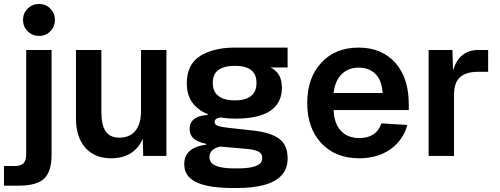

<svg xmlns="http://www.w3.org/2000/svg" viewBox="-23 -786 2520 968"><path d="M93 -686Q93 -719 116.5 -742.5Q140 -766 174 -766Q208 -766 231 -742.5Q254 -719 254 -686Q254 -652 231 -628.5Q208 -605 174 -605Q140 -605 116.5 -628.5Q93 -652 93 -686ZM-3 150V51H50Q80 51 94.5 38Q109 25 109 -8V-534H237V-4Q237 79 199.5 114.5Q162 150 73 150Z M536 12Q454 12 407 -41.5Q360 -95 360 -190V-534H488V-222Q488 -155 510 -123.5Q532 -92 579 -92Q631 -92 659.5 -126.5Q688 -161 688 -227V-534H816V0H699L697 -87Q654 12 536 12Z M1161 -280Q1198 -280 1222 -290Q1246 -300 1258 -319Q1270 -338 1270 -365V-371Q1270 -398 1258 -416.5Q1246 -435 1222.5 -444.5Q1199 -454 1162 -454H1161Q1122 -454 1097.5 -444Q1073 -434 1061.5 -415.5Q1050 -397 1050 -371V-365Q1050 -338 1062.5 -319Q1075 -300 1099.5 -290Q1124 -280 1161 -280ZM1340 -446Q1349 -442 1353 -439Q1375 -425 1386.5 -402Q1398 -379 1398 -346V-342Q1398 -267 1340 -227.5Q1282 -188 1165 -188Q1124 -188 1089 -194Q1076 -192 1069 -188Q1059 -182 1059 -171Q1059 -158 1074.5 -152Q1090 -146 1125 -142L1252 -128Q1342 -118 1384.5 -86.5Q1427 -55 1427 12V14Q1427 65 1396.5 98Q1366 131 1309 146.5Q1252 162 1170 162H1151Q1074 162 1019 150Q964 138 935 111.5Q906 85 906 42V40Q906 11 919.5 -9Q933 -29 958 -41Q983 -53 1016 -56V-61Q975 -69 954 -87Q933 -105 933 -135V-136Q933 -158 943 -172.5Q953 -187 973.5 -196Q994 -205 1024 -206V-211Q1000 -220 982 -234Q919 -279 919 -362V-369Q919 -424 944 -462.5Q969 -501 1022 -522Q1081 -546 1160 -546H1427V-446ZM1158 63H1174Q1216 63 1243.5 57.5Q1271 52 1285 41Q1299 30 1299 12V11Q1299 -11 1281.5 -21Q1264 -31 1225 -35L1087 -47Q1075 -44 1065 -40Q1050 -33 1041.5 -21.5Q1033 -10 1033 6V7Q1033 26 1047 38.5Q1061 51 1089 57Q1117 63 1158 63Z M1788 12Q1668 12 1597 -64Q1526 -140 1526 -267Q1526 -393 1596.5 -469.5Q1667 -546 1785 -546Q1901 -546 1969.5 -470Q2038 -394 2038 -260V-231H1659Q1662 -162 1696 -126Q1730 -90 1789 -90Q1875 -90 1900 -164L2031 -156Q2009 -78 1944.5 -33Q1880 12 1788 12ZM1659 -317H1906Q1902 -381 1870 -413Q1838 -445 1785 -445Q1733 -445 1699.5 -412Q1666 -379 1659 -317Z M2138 0V-534H2258L2261 -430Q2291 -534 2389 -534H2438V-424H2388Q2326 -424 2296 -396.5Q2266 -369 2266 -308V0Z"/></svg>

Font: Txt Sans SemiBold
Style: Regular
Weight: 600
Designer: Open Source
Foundry: XRLN
Version: Version 1.0